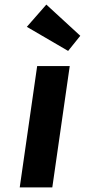

<svg xmlns="http://www.w3.org/2000/svg" viewBox="-20 -817 370 837"><path d="M66 0 142 -529H284L208 0ZM277 -595 97 -700 182 -797 330 -661Z"/></svg>

Font: Lexend SemBd
Style: Italic
Weight: 600
Italic angle: -8.13011°
Designer: Bonnie Shaver-Troup, Thomas Jockin
Foundry: Lexend
Version: Version 1.007